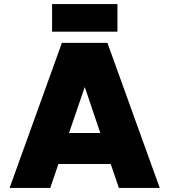

<svg xmlns="http://www.w3.org/2000/svg" viewBox="-20 -920 829 940"><path d="M27 0 283 -710H506L762 0H562L522 -117H266L226 0ZM318 -269H471L395 -494ZM235 -765V-900H555V-765Z"/></svg>

Font: Geist Black
Style: Regular
Weight: 400
Designer: Basement.studio, Andrés Briganti, Mateo Zaragoza
Foundry: Basement.studio, Vercel, Andrés Briganti, Guido Ferreyra, Mateo Zaragoza
Version: Version 1.401